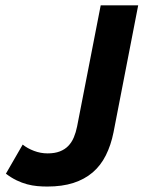

<svg xmlns="http://www.w3.org/2000/svg" viewBox="-20 -682 540 715"><path d="M355 -662.1H494.6L402.8 -189.5Q393.1 -141.1 374 -103.3Q355 -65.4 325 -39.8Q294.9 -14.2 253.2 -0.7Q211.4 12.7 156.2 12.7Q137.7 12.7 118.9 11Q100.1 9.3 80.8 4.2Q61.5 -1 41.7 -10.5Q22 -20 2 -35.2L64.5 -143.6Q82 -129.4 106.7 -120.1Q131.3 -110.8 157.2 -110.8Q184.1 -110.8 202.9 -118.2Q221.7 -125.5 234.4 -138.7Q247.1 -151.9 254.9 -170.4Q262.7 -189 267.1 -210.9Z"/></svg>

Font: PT Astra Sans
Style: Bold Italic
Weight: 700
Italic angle: -16°
Designer: A.Korolkova, I. Chaeva
Foundry: ParaType Ltd
Version: Version 1.002W